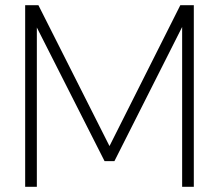

<svg xmlns="http://www.w3.org/2000/svg" viewBox="-20 -720 844 740"><path d="M77 0V-700H128L402 -157L675 -700H727V0H682V-616L421 -99H383L122 -614V0Z"/></svg>

Font: DM Sans 17pt ExtraLight
Style: Regular
Weight: 250
Version: Version 4.004;gftools[0.9.30]